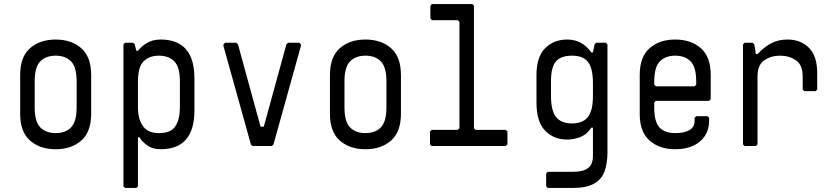

<svg xmlns="http://www.w3.org/2000/svg" viewBox="-20 -724 4136 952"><path d="M256 16Q178 16 129 -27Q80 -70 80 -160V-352Q80 -442 129 -485Q178 -528 256 -528Q334 -528 383 -485Q432 -442 432 -352V-160Q432 -70 383 -27Q334 16 256 16ZM256 -64Q304 -64 332 -92Q360 -120 360 -192V-320Q360 -392 332 -420Q304 -448 256 -448Q208 -448 180 -420Q152 -392 152 -320V-192Q152 -120 180 -92Q208 -64 256 -64Z M656 208H600L592 200V-504L600 -512H640L648 -504L656 -472H664Q678 -492 707 -510Q736 -528 776 -528Q944 -528 944 -336V-176Q944 16 776 16Q736 16 708 -5Q680 -26 672 -43H664V200ZM768 -64Q828 -64 850 -98.5Q872 -133 872 -192V-320Q872 -392 844 -420Q816 -448 768 -448Q720 -448 692 -420Q664 -392 664 -320V-192Q664 -133 689 -98.5Q714 -64 768 -64Z M1232 0 1224 -8 1088 -496V-504L1096 -512H1152L1160 -504L1272 -96H1288L1400 -504L1408 -512H1464L1472 -504V-496L1336 -8L1328 0Z M1792 16Q1714 16 1665 -27Q1616 -70 1616 -160V-352Q1616 -442 1665 -485Q1714 -528 1792 -528Q1870 -528 1919 -485Q1968 -442 1968 -352V-160Q1968 -70 1919 -27Q1870 16 1792 16ZM1792 -64Q1840 -64 1868 -92Q1896 -120 1896 -192V-320Q1896 -392 1868 -420Q1840 -448 1792 -448Q1744 -448 1716 -420Q1688 -392 1688 -320V-192Q1688 -120 1716 -92Q1744 -64 1792 -64Z M2120 0 2112 -8V-72L2120 -80H2250L2258 -88V-616L2250 -624H2122L2114 -632V-696L2122 -704H2322L2330 -696V-88L2338 -80H2488L2496 -72V-8L2488 0Z M2696 208 2688 200V136L2696 128H2818Q2872 128 2896 109.5Q2920 91 2920 48V-91H2912Q2892 -59 2860 -45.5Q2828 -32 2792 -32Q2726 -32 2683 -76Q2640 -120 2640 -216V-352Q2640 -442 2683 -485Q2726 -528 2792 -528Q2867 -528 2912 -464H2920L2928 -504L2936 -512H2984L2992 -504V31Q2992 87 2977 127Q2962 167 2924 187.5Q2886 208 2818 208ZM2816 -448Q2762 -448 2737 -420Q2712 -392 2712 -320V-248Q2712 -176 2737 -144Q2762 -112 2816 -112Q2870 -112 2895 -144Q2920 -176 2920 -248V-312Q2920 -384 2896 -416Q2872 -448 2816 -448Z M3328 16Q3250 16 3201 -27Q3152 -70 3152 -158V-352Q3152 -442 3201 -485Q3250 -528 3328 -528Q3406 -528 3455 -485Q3504 -442 3504 -352V-232L3496 -224H3232L3224 -216V-190Q3224 -120 3250 -92Q3276 -64 3329 -64Q3373 -64 3398.5 -79Q3424 -94 3424 -124V-140L3432 -148H3488L3496 -140V-124Q3496 -82 3475.5 -50.5Q3455 -19 3417.5 -1.5Q3380 16 3328 16ZM3232 -296H3424L3432 -304V-320Q3432 -392 3404 -420Q3376 -448 3328 -448Q3280 -448 3252 -420Q3224 -392 3224 -320V-304Z M3672 0 3664 -8V-504L3672 -512H3712L3720 -504L3728 -456H3736Q3770 -492 3805 -510Q3840 -528 3885 -528Q3949 -528 3990.5 -487.5Q4032 -447 4032 -361V-280L4024 -272H3968L3960 -280V-345Q3960 -402 3926.5 -425Q3893 -448 3848 -448Q3803 -448 3769.5 -425Q3736 -402 3736 -345V-8L3728 0Z"/></svg>

Font: Hasubi Mono
Style: Regular
Weight: 400
Designer: Eli Heuer
Foundry: Eli Heuer
Version: Version 1.000